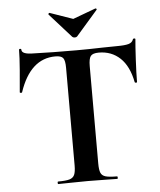

<svg xmlns="http://www.w3.org/2000/svg" viewBox="-56 -859 755 907"><g transform="rotate(-5 321.5 -405.5)"><path d="M51 -447Q50 -444 45 -444.5Q40 -445 40 -448Q44 -488 49 -551.5Q54 -615 54 -647Q54 -652 59.5 -652Q65 -652 65 -647Q65 -625 122 -625Q208 -622 323 -622Q382 -622 448 -624L516 -625Q554 -625 571.5 -630Q589 -635 594 -650Q595 -654 600.5 -654Q606 -654 606 -650Q603 -620 599.5 -554Q596 -488 596 -448Q596 -445 591 -445Q586 -445 585 -448Q570 -525 529 -563.5Q488 -602 428 -602Q399 -602 389.5 -589.5Q380 -577 380 -542V-81Q380 -50 386 -36Q392 -22 409 -17Q426 -12 463 -12Q466 -12 466 -6Q466 0 463 0Q427 0 406 -1L323 -2L242 -1Q221 0 184 0Q181 0 181 -6Q181 -12 184 -12Q220 -12 237.5 -17Q255 -22 261.5 -36.5Q268 -51 268 -81V-544Q268 -578 259 -590Q250 -602 222 -602Q103 -602 51 -447ZM207 -804Q207 -806 209.5 -808Q212 -810 213 -809L322 -771L430 -811H431Q434 -811 435.5 -808.5Q437 -806 435 -804L333 -687Q329 -683 322 -683Q314 -683 310 -687L207 -802Z"/></g></svg>

Font: Cormorant Garamond
Style: Bold
Weight: 700
Designer: Christian Thalmann (Catharsis Fonts)
Foundry: Catharsis Fonts
Version: Version 4.000